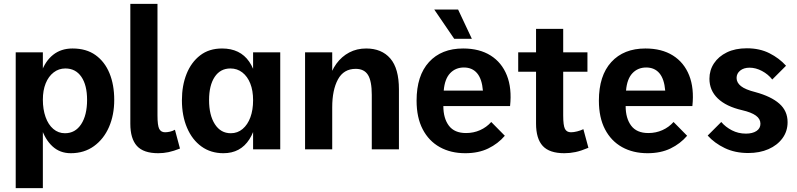

<svg xmlns="http://www.w3.org/2000/svg" viewBox="-20 -770 4111 990"><path d="M61 -500H201V200H61ZM345 20Q289 20 250.5 -15.5Q212 -51 192 -113.5Q172 -176 172 -255Q172 -336 192.5 -395.5Q213 -455 254 -487.5Q295 -520 354 -520Q425 -520 472.5 -486Q520 -452 544.5 -392.5Q569 -333 569 -255Q569 -177 542 -115Q515 -53 464.5 -16.5Q414 20 345 20ZM315 -83Q368 -83 398.5 -129.5Q429 -176 429 -255Q429 -331 399.5 -374Q370 -417 317 -417Q283 -417 256.5 -396.5Q230 -376 215.5 -340Q201 -304 201 -256Q201 -206 215 -166.5Q229 -127 255 -105Q281 -83 315 -83Z M908 -4Q875 9 849 14.5Q823 20 796 20Q720 20 686 -17.5Q652 -55 652 -132V-750H792V-175Q792 -123 801 -105.5Q810 -88 831 -88Q842 -88 856 -91Q870 -94 882 -101Z M1132 20Q1067 20 1019 -14.5Q971 -49 944.5 -111Q918 -173 918 -253Q918 -329 942 -389Q966 -449 1012 -484.5Q1058 -520 1125 -520Q1218 -520 1265 -452Q1312 -384 1312 -253Q1312 -124 1266 -52Q1220 20 1132 20ZM1170 -83Q1205 -83 1231 -105Q1257 -127 1271 -165Q1285 -203 1285 -253Q1285 -303 1270.5 -339.5Q1256 -376 1229.5 -396.5Q1203 -417 1168 -417Q1116 -417 1087 -373.5Q1058 -330 1058 -254Q1058 -176 1088 -129.5Q1118 -83 1170 -83ZM1285 0V-500H1425V0Z M1897 -281Q1897 -352 1877.5 -383.5Q1858 -415 1814 -415Q1752 -415 1722.5 -360.5Q1693 -306 1693 -217L1678 -278L1674 -351Q1687 -404 1714.5 -441.5Q1742 -479 1781 -499.5Q1820 -520 1868 -520Q1948 -520 1992.5 -468.5Q2037 -417 2037 -309V0H1897ZM1553 -500H1693V0H1553Z M2379 20Q2304 20 2247.5 -11.5Q2191 -43 2159.5 -103.5Q2128 -164 2128 -251Q2128 -380 2192 -450Q2256 -520 2368 -520Q2452 -520 2509.5 -484Q2567 -448 2593.5 -381.5Q2620 -315 2610 -223H2266Q2266 -160 2294.5 -122Q2323 -84 2383 -84Q2422 -84 2455.5 -99Q2489 -114 2513 -141L2583 -70Q2548 -29 2497.5 -4.5Q2447 20 2379 20ZM2268 -303H2470Q2465 -363 2440 -392.5Q2415 -422 2372 -422Q2329 -422 2301 -392.5Q2273 -363 2268 -303ZM2219 -721H2342L2413 -570H2322Z M3014 -8Q2976 8 2947.5 14Q2919 20 2890 20Q2813 20 2778.5 -17.5Q2744 -55 2744 -133V-621H2884V-175Q2884 -123 2893 -105.5Q2902 -88 2924 -88Q2938 -88 2956 -92.5Q2974 -97 2988 -104ZM2652 -500H3009V-400H2652Z M3319 20Q3244 20 3187.5 -11.5Q3131 -43 3099.5 -103.5Q3068 -164 3068 -251Q3068 -380 3132 -450Q3196 -520 3308 -520Q3392 -520 3449.5 -484Q3507 -448 3533.5 -381.5Q3560 -315 3550 -223H3206Q3206 -160 3234.5 -122Q3263 -84 3323 -84Q3362 -84 3395.5 -99Q3429 -114 3453 -141L3523 -70Q3488 -29 3437.5 -4.5Q3387 20 3319 20ZM3208 -303H3410Q3405 -363 3380 -392.5Q3355 -422 3312 -422Q3269 -422 3241 -392.5Q3213 -363 3208 -303Z M3699 -141Q3721 -115 3754 -98Q3787 -81 3826 -81Q3860 -81 3880.5 -94.5Q3901 -108 3901 -132Q3901 -157 3877.5 -174Q3854 -191 3806 -202Q3724 -221 3681 -262.5Q3638 -304 3638 -364Q3638 -408 3661.5 -443.5Q3685 -479 3728 -500Q3771 -521 3831 -521Q3897 -521 3947.5 -495.5Q3998 -470 4033 -431L3962 -360Q3941 -387 3909 -404Q3877 -421 3845 -421Q3815 -421 3796.5 -406Q3778 -391 3778 -368Q3778 -344 3800.5 -326Q3823 -308 3875 -295Q3956 -273 3998.5 -235.5Q4041 -198 4041 -140Q4041 -93 4014.5 -57Q3988 -21 3942.5 -1Q3897 19 3838 19Q3770 19 3717 -6.5Q3664 -32 3629 -71Z"/></svg>

Font: Moderustic SemiBold
Style: Regular
Weight: 600
Designer: Tural Alisoy
Foundry: TAFT Foundry
Version: Version 2.120